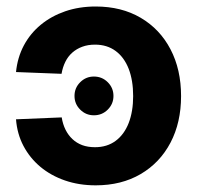

<svg xmlns="http://www.w3.org/2000/svg" viewBox="-20 -553 602 585"><path d="M266.1 -201.7Q241.7 -201.7 224.4 -219Q207 -236.3 207 -260.7Q207 -285.2 224.4 -302.5Q241.7 -319.8 266.1 -319.8Q291 -319.8 308.3 -302.5Q325.7 -285.2 325.7 -260.7Q325.7 -236.3 308.3 -219Q291 -201.7 266.1 -201.7ZM271.5 11.7Q220.7 11.7 177.7 -3.2Q134.8 -18.1 102.8 -44.9Q70.8 -71.8 51.5 -108.4Q32.2 -145 28.8 -189.5L168 -195.3Q171.4 -174.3 179.7 -157.7Q188 -141.1 200.7 -129.2Q213.4 -117.2 230.5 -110.8Q247.6 -104.5 269.5 -104.5Q306.2 -104.5 332.3 -123.8Q358.4 -143.1 372.1 -178.2Q385.7 -213.4 385.7 -260.3Q385.7 -308.1 372.1 -343.3Q358.4 -378.4 332.3 -397.7Q306.2 -417 269.5 -417Q248 -417 230.7 -410.6Q213.4 -404.3 200.2 -392.6Q187 -380.9 179 -364.5Q170.9 -348.1 167.5 -328.1L28.8 -333.5Q33.2 -377.9 52.7 -414.6Q72.3 -451.2 104.2 -477.5Q136.2 -503.9 178.7 -518.6Q221.2 -533.2 271.5 -533.2Q350.1 -533.2 408.7 -498.8Q467.3 -464.4 499.5 -402.8Q531.7 -341.3 531.7 -260.3Q531.7 -179.7 499.5 -118.4Q467.3 -57.1 408.7 -22.7Q350.1 11.7 271.5 11.7Z"/></svg>

Font: Inter 28pt
Style: Bold
Weight: 700
Designer: Rasmus Andersson
Foundry: rsms
Version: Version 4.001;git-66647c0bb